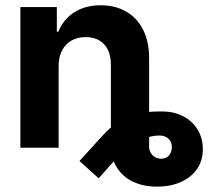

<svg xmlns="http://www.w3.org/2000/svg" viewBox="-20 -557 812 724"><path d="M542.3 -46.9V-4.2Q542.3 8.6 548.3 19Q554.4 29.5 564.6 35.6Q574.8 41.6 587.6 41.6Q600.3 41.6 609.2 36Q618.1 30.3 623 20.1Q627.9 9.9 627.9 -3Q627.9 -16.3 621.9 -25.8Q616 -35.4 605.6 -40.6Q595.2 -45.9 582 -45.9Q563.6 -46.4 536.9 -39.4Q510.3 -32.5 483.2 -17.5Q456.1 -2.5 433.6 23.6L352.2 115.4L279.7 50.2L358 -36Q395.5 -78.9 431.5 -100.7Q467.4 -122.4 500.8 -129.3Q534.1 -136.3 580.9 -136.7H592.6Q635.7 -136.7 670.4 -118.8Q705.1 -101 724.9 -68.6Q744.8 -36.2 744.8 4.6Q745.3 46.2 724.4 78.1Q703.4 110 664.2 128.3Q625 146.7 572.1 146.7Q521.2 146.7 482.2 128.5Q443.2 110.3 420.4 74.2Q397.7 38.1 397.7 -12.7V-46.9ZM201.1 0H56.9V-530.3H194.3V-437.3H200Q218.9 -484.2 260 -510.6Q301.1 -537.1 359.7 -537.1Q415 -537.1 456.1 -513.2Q497.3 -489.3 519.8 -444.4Q542.3 -399.5 542.3 -338V0H398.1V-312.8Q398.1 -345.5 387 -368.8Q375.8 -392 354.5 -404.6Q333.2 -417.1 302.8 -417.1Q272.6 -417.1 249.5 -404.1Q226.5 -391.1 213.8 -366.4Q201.1 -341.7 201.1 -307.3Z"/></svg>

Font: Pretendard JP Variable
Style: Regular
Weight: 400
Designer: Base glyphs from Inter by Rasmus Andersson; Hangul glyphs from Noto Sans CJK(Source Han Sans) by Jang Soo-young and Kang
Foundry: Kil Hyung-jin
Version: Version 1.307;Glyphs 3.2 (3192)